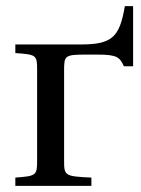

<svg xmlns="http://www.w3.org/2000/svg" viewBox="-20 -606 461 626"><path d="M30 0H278V-27C192 -31 189 -33 189 -81V-376C189 -424 191 -428 259 -428H298C363 -428 370 -419 384 -390H414V-586H387C370 -484 345 -461 242 -461H30V-433C98 -428 101 -427 101 -379V-82C101 -34 98 -32 30 -27Z"/></svg>

Font: erewhon
Style: Regular
Weight: 400
Version: Version 1.0.0